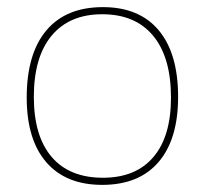

<svg xmlns="http://www.w3.org/2000/svg" viewBox="-20 -515 575 539"><path d="M269 -495Q371 -495 425.5 -430Q480 -365 480 -243Q480 -124 425 -60Q370 4 267 4Q165 4 110 -59.5Q55 -123 55 -241Q55 -364 110 -429.5Q165 -495 269 -495ZM267 -475Q175 -475 125 -415Q75 -355 75 -243Q75 -133 125 -74.5Q175 -16 269 -16Q361 -16 410.5 -74Q460 -132 460 -241Q460 -354 410 -414.5Q360 -475 267 -475Z"/></svg>

Font: Alegreya Sans Thin
Style: Regular
Weight: 100
Designer: Juan Pablo del Peral
Foundry: Huerta Tipografica
Version: Version 2.007